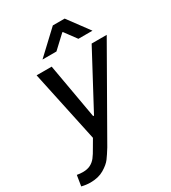

<svg xmlns="http://www.w3.org/2000/svg" viewBox="-232 -857 1052 1181"><g transform="rotate(-30 294.0 -266.5)"><path d="M55 210Q25 210 -7 202L5 127Q27 131 47 131Q79 131 101 119.5Q123 108 138.5 88Q154 68 174 32L205 -21L97 -527H204L273 -136H279L488 -527H595L252 74Q228 113 209.5 138Q191 163 151.5 186.5Q112 210 55 210ZM337 -743H421L532 -593H432L370 -677H366L276 -593H177Z"/></g></svg>

Font: Be Vietnam Medium
Style: Italic
Weight: 500
Italic angle: -9.444°
Designer: Gabriel Lam
Foundry: TypeRant
Version: Version 3.000